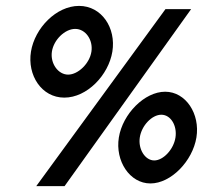

<svg xmlns="http://www.w3.org/2000/svg" viewBox="-20 -611 688 651"><path d="M85 -436C72 -356 121 -280 198 -280C275 -280 348 -356 361 -436C374 -516 325 -591 248 -591C171 -591 98 -516 85 -436ZM156 -436C162 -476 200 -513 235 -513C270 -513 296 -476 290 -436C284 -396 245 -358 211 -358C177 -358 150 -396 156 -436ZM103 20H199L628 -580H541ZM383 -145C370 -65 420 11 490 11C560 11 633 -65 646 -145C659 -225 610 -300 540 -300C470 -300 396 -225 383 -145ZM454 -145C460 -185 495 -222 527 -222C559 -222 581 -185 575 -145C569 -105 534 -67 503 -67C472 -67 448 -105 454 -145Z"/></svg>

Font: Charger Pro
Style: ExBdNarObl
Weight: 400
Designer: Jasper
Foundry: Cannot Into Space Fonts
Version: Version 1.09